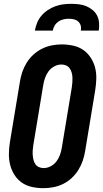

<svg xmlns="http://www.w3.org/2000/svg" viewBox="-20 -975 540 1003"><path d="M207 8Q176 8 146.5 1.5Q117 -5 94 -21Q71 -37 55.5 -61.5Q40 -86 33 -114Q26 -142 26.5 -172.5Q27 -203 32 -234L84 -548Q88 -574 96.5 -599Q105 -624 119.5 -647.5Q134 -671 155 -690Q176 -709 200.5 -721Q225 -733 251 -738Q277 -743 302 -743Q333 -743 362.5 -736.5Q392 -730 415 -714Q438 -698 454 -673.5Q470 -649 477 -621Q484 -593 483 -562.5Q482 -532 477 -501L425 -187Q421 -161 412.5 -136Q404 -111 389.5 -87.5Q375 -64 354.5 -45Q334 -26 309.5 -14Q285 -2 258.5 3Q232 8 207 8ZM208 -97Q227 -97 245 -106.5Q263 -116 275 -132Q287 -148 293.5 -166.5Q300 -185 303 -204L355 -518Q357 -531 358 -544.5Q359 -558 358.5 -570.5Q358 -583 354.5 -595.5Q351 -608 344 -618Q337 -628 325.5 -633Q314 -638 301 -638Q282 -638 264 -628.5Q246 -619 234 -603Q222 -587 215.5 -568.5Q209 -550 206 -531L154 -217Q152 -204 151 -190.5Q150 -177 151 -164.5Q152 -152 155 -139.5Q158 -127 165 -117Q172 -107 183.5 -102Q195 -97 208 -97ZM162 -815Q166 -836 174 -856Q182 -876 196.5 -893Q211 -910 230 -922.5Q249 -935 269.5 -942.5Q290 -950 311 -952.5Q332 -955 352 -955Q373 -955 393 -952.5Q413 -950 431 -942.5Q449 -935 464 -922.5Q479 -910 487.5 -893Q496 -876 497.5 -856Q499 -836 496 -815H402Q405 -829 401.5 -841.5Q398 -854 388.5 -862.5Q379 -871 366 -874Q353 -877 339 -877Q326 -877 312 -874Q298 -871 285.5 -862.5Q273 -854 265.5 -841.5Q258 -829 256 -815Z"/></svg>

Font: Iosevka SS04 Extrabold
Style: Italic
Weight: 800
Italic angle: -9°
Monospace: yes
Designer: Belleve Invis
Foundry: Belleve Invis
Version: Version 19.0.0; ttfautohint (v1.8.4)